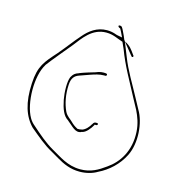

<svg xmlns="http://www.w3.org/2000/svg" viewBox="-102 -784 802 860"><g transform="rotate(15 299.0 -354.5)"><path d="M35 -342C30 -252 50 -192 90 -151C126 -121 163 -89 199 -70L235 -49C267 -30 300 -15 343 -15C373 -15 403 -23 424 -36C470 -58 511 -96 535 -144C566 -206 558 -299 526 -352L500 -400C471 -455 437 -508 414 -568L388 -633L385 -636L383 -641L379 -650V-651C373 -662 365 -683 359 -690C354 -696 345 -694 344 -693C342 -688 345 -685 353 -682H354V-681C356 -677 357 -676 361 -668L372 -645L350 -649C344 -650 340 -652 337 -653C325 -657 312 -659 299 -659C253 -659 219 -633 193 -602C163 -568 150 -548 111 -502C64 -449 39 -424 35 -342ZM72 -190C37 -250 35 -377 72 -436V-437L73 -438C91 -463 151 -534 168 -555C198 -593 233 -648 299 -648C332 -648 352 -635 378 -627H379V-626C383 -616 388 -606 392 -597C418 -527 456 -463 491 -396L517 -348C530 -321 542 -291 544 -253C549 -166 509 -105 458 -70C425 -46 392 -26 344 -26C283 -26 244 -57 202 -80C165 -101 131 -131 97 -161C87 -169 78 -179 72 -190ZM192 -308C200 -268 211 -238 234 -224H235V-223C259 -205 279 -176 306 -189L307 -190H309C326 -193 344 -216 354 -234V-236H363C365 -236 368 -239 368 -240C368 -245 366 -246 363 -246H358C352 -246 348 -244 344 -236V-235H343C336 -222 322 -205 306 -200H305L294 -198H284L283 -199C271 -205 261 -213 252 -222C244 -231 227 -239 217 -259C202 -291 193 -333 196 -380C198 -410 210 -423 230 -430C246 -436 261 -441 278 -447C296 -453 316 -460 338 -460H346C347 -460 350 -463 350 -464C350 -470 349 -470 346 -470V-471C329 -473 316 -471 301 -465L300 -464H299C275 -457 251 -450 228 -441L227 -440H226C209 -434 203 -429 194 -413C184 -390 186 -340 192 -308ZM383 -642C383 -642 383 -641 383 -641C383 -641 383 -642 383 -642ZM388 -633H389C389 -633 388 -634 388 -634C388 -634 388 -633 388 -633ZM389 -631 430 -580C436 -573 437 -572 437 -572C441 -572 443 -573 443 -576C443 -578 442 -579 442 -581H441C424 -605 415 -619 389 -631Z"/></g></svg>

Font: Stray Cat
Style: HlCn
Weight: 100
Version: Version 1.0